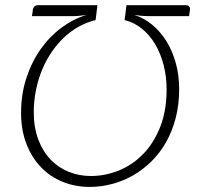

<svg xmlns="http://www.w3.org/2000/svg" viewBox="-20 -728 782 756"><path d="M333 8Q276 8 226.8 -12Q177.5 -32 141.2 -69.8Q105 -107.5 84 -161.5Q63 -215.5 63 -283.5Q63 -357.5 84 -421.2Q105 -485 140.5 -535Q176 -585 222.8 -619.5Q269.5 -654 320.5 -669Q307 -667 293.2 -665.8Q279.5 -664.5 267 -664.5H106L109.5 -690Q110.5 -697.5 115.8 -702.5Q121 -707.5 129 -707.5H363.5L356.5 -649Q323 -641 291.8 -624Q260.5 -607 233.5 -581.8Q206.5 -556.5 184.2 -524.2Q162 -492 146.2 -454.2Q130.5 -416.5 121.8 -374Q113 -331.5 113 -286Q113 -225 131 -178Q149 -131 179.8 -99.2Q210.5 -67.5 251.2 -51.2Q292 -35 338 -35Q394 -35 447.5 -56.5Q501 -78 543 -120.8Q585 -163.5 610.5 -227.5Q636 -291.5 636 -376Q636 -426.5 624.2 -472Q612.5 -517.5 591 -553.8Q569.5 -590 538.8 -615Q508 -640 470.5 -649L474 -675.5L478 -707.5H712Q720.5 -707.5 724.8 -702.5Q729 -697.5 728 -690L724.5 -664.5H564Q550.5 -664.5 536.5 -665.8Q522.5 -667 509 -669Q547.5 -657 579.8 -630.2Q612 -603.5 635.5 -565.5Q659 -527.5 672.2 -479.5Q685.5 -431.5 685.5 -377Q685.5 -316.5 672 -264.2Q658.5 -212 634.5 -169.2Q610.5 -126.5 577.2 -93.5Q544 -60.5 505 -38Q466 -15.5 422.2 -3.8Q378.5 8 333 8Z"/></svg>

Font: Lato Light
Style: Italic
Weight: 300
Italic angle: -7°
Designer: Lukasz Dziedzic
Foundry: tyPoland Lukasz Dziedzic
Version: Version 2.007; 2014-02-27